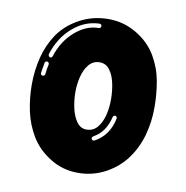

<svg xmlns="http://www.w3.org/2000/svg" viewBox="-72 -681 728 750"><g transform="rotate(10 292.0 -306.0)"><path d="M284.7 0Q224.8 0 175 -30.7Q125.2 -61.4 97 -107.4Q69.8 -153 58.9 -204.2Q48 -255.4 48 -309.4Q48 -364.4 60.9 -416.1Q73.8 -467.8 103.5 -512.4Q135.1 -557.4 186.9 -584.9Q238.6 -612.4 299.5 -612.4Q360.4 -612.4 411.9 -581.4Q463.4 -550.5 491.1 -503Q517.8 -456.9 526.7 -406.2Q535.6 -355.4 535.6 -303Q535.6 -246.5 521.3 -194.1Q506.9 -141.6 475.7 -98Q443.6 -54 393.6 -27Q343.6 0 284.7 0ZM101 -425.2Q106.9 -425.2 109.4 -431.7Q128.7 -493.1 173.3 -532.2Q217.8 -571.3 267.8 -571.3Q271.3 -571.3 273.8 -573.8Q276.2 -576.2 276.2 -580.2Q276.2 -583.7 273.8 -586.1Q271.3 -588.6 267.8 -588.6Q208.9 -587.1 161.1 -545Q113.4 -503 93.1 -437.1V-434.7Q93.1 -428.7 99 -425.7ZM288.1 -172.3Q314.4 -172.3 330.7 -191.1Q347 -209.9 355 -239.9Q362.9 -269.8 362.9 -303V-305.9Q362.9 -338.1 356.2 -369.1Q349.5 -400 334.4 -420Q319.3 -440.1 295 -440.1Q268.8 -440.1 252.2 -420.3Q235.6 -400.5 228.2 -370.5Q220.8 -340.6 220.8 -309.4Q220.8 -277.7 227.7 -246Q234.7 -214.4 249.8 -193.3Q264.9 -172.3 288.1 -172.3ZM84.7 -350Q87.6 -350 90.1 -352Q92.6 -354 93.1 -357.4Q94.6 -376.2 99.5 -397.5V-399Q99.5 -402.5 96.8 -405Q94.1 -407.4 90.6 -407.4Q87.6 -407.4 85.4 -405.4Q83.2 -403.5 82.2 -400.5Q81.7 -396.5 81.2 -391.6Q77.7 -374.8 75.7 -359.4V-358.4Q75.7 -355 78 -352.5Q80.2 -350 83.7 -350ZM322.8 -134.7 327.2 -135.6Q383.2 -165.8 397.5 -234.7V-236.6Q397.5 -240.1 395.3 -242.6Q393.1 -245 389.6 -245Q386.6 -245 384.2 -243.1Q381.7 -241.1 381.2 -238.1Q366.3 -175.7 319.8 -151Q314.9 -148 314.9 -143.1L315.3 -139.6Q318.3 -134.7 322.8 -134.7Z"/></g></svg>

Font: AKL FREE 002
Style: Regular
Weight: 400
Designer: AKL
Foundry: AKL
Version: Version 1.00;August 17, 2024;FontCreator 13.0.0.2675 64-bit